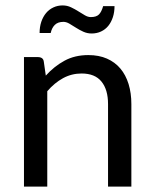

<svg xmlns="http://www.w3.org/2000/svg" viewBox="-20 -688 565 708"><path d="M68.4 0ZM68.4 0V-477.5H119.6Q128.9 -477.5 134.8 -473.4Q140.6 -469.2 141.6 -460L148.9 -409.2Q179.7 -443.4 217.8 -464.1Q255.9 -484.9 305.7 -484.9Q344.7 -484.9 374.3 -471.9Q403.8 -459 423.8 -435.3Q443.8 -411.6 454.1 -378.2Q464.4 -344.7 464.4 -304.2V0H378.4V-304.2Q378.4 -357.4 354.2 -387.2Q330.1 -417 280.8 -417Q244.1 -417 212.4 -399.7Q180.7 -382.3 154.3 -351.6V0ZM314.9 -625Q335.4 -625 345 -634.8Q354.5 -644.5 360.4 -665.5H402.3Q402.3 -643.1 396.2 -624.5Q390.1 -606 379.2 -592.5Q368.2 -579.1 352.5 -571.8Q336.9 -564.5 317.9 -564.5Q301.8 -564.5 287.4 -571Q272.9 -577.6 260.3 -585.7Q247.6 -593.8 236.1 -600.6Q224.6 -607.4 213.9 -607.4Q193.4 -607.4 182.1 -596.2Q170.9 -585 167 -566.4H126Q126 -588.9 132.3 -607.7Q138.7 -626.5 149.9 -639.9Q161.1 -653.3 176.8 -660.6Q192.4 -668 210.9 -668Q227.5 -668 241.9 -661.1Q256.3 -654.3 269 -646.2Q281.7 -638.2 293 -631.6Q304.2 -625 314.9 -625Z"/></svg>

Font: Carlito
Style: Regular
Weight: 400
Designer: Lukasz Dziedzic
Foundry: tyPoland Lukasz Dziedzic
Version: Version 1.104